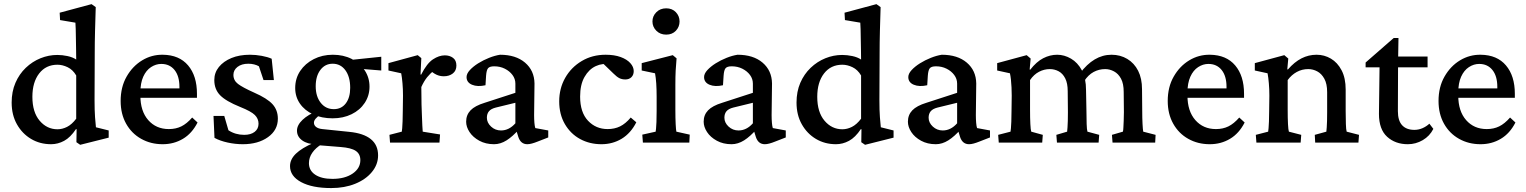

<svg xmlns="http://www.w3.org/2000/svg" viewBox="-20 -699 7478 941"><path d="M373 10.7 354.5 -2 355.5 -65.4 352.5 -66.4Q325.2 -25.4 294.4 -8.8Q263.7 7.8 230.5 7.8Q175.8 7.8 132.3 -18.1Q88.9 -43.9 63 -89.8Q37.1 -135.7 37.1 -196.3Q37.1 -250 55.7 -293Q74.2 -335.9 106.4 -366.7Q138.7 -397.5 178.7 -413.6Q218.8 -429.7 260.7 -429.7Q285.2 -429.7 310.5 -424.3Q335.9 -418.9 353.5 -407.2Q353.5 -424.8 353 -451.2Q352.5 -477.5 352.1 -505.9Q351.6 -534.2 351.1 -556.6Q350.6 -579.1 349.6 -587.9L274.4 -600.6L272.5 -636.7L428.7 -678.7L449.2 -664.1Q447.3 -603.5 445.8 -548.3Q444.3 -493.2 444.3 -433.6L443.4 -208Q443.4 -158.2 445.8 -124.5Q448.2 -90.8 450.2 -75.2L512.7 -59.6V-24.4ZM261.7 -65.4Q285.2 -65.4 308.6 -77.1Q332 -88.9 353.5 -117.2V-329.1Q336.9 -357.4 311.5 -369.6Q286.1 -381.8 261.7 -381.8Q205.1 -381.8 171.9 -338.9Q138.7 -295.9 138.7 -224.6Q138.7 -149.4 174.3 -107.4Q210 -65.4 261.7 -65.4Z M777.3 7.8Q718.8 7.8 671.9 -18.6Q625 -44.9 598.1 -92.8Q571.3 -140.6 571.3 -204.1Q571.3 -272.5 600.6 -323.7Q629.9 -375 676.8 -403.3Q723.6 -431.6 778.3 -430.7Q858.4 -429.7 901.9 -378.4Q945.3 -327.1 945.3 -239.3V-219.7H651.4V-265.6H872.1L859.4 -249V-273.4Q859.4 -326.2 835.4 -356Q811.5 -385.7 770.5 -385.7Q744.1 -385.7 720.2 -370.1Q696.3 -354.5 682.1 -323.2Q668 -292 668 -245.1V-230.5Q668 -154.3 706.5 -110.4Q745.1 -66.4 807.6 -66.4Q841.8 -66.4 868.7 -79.6Q895.5 -92.8 921.9 -123L948.2 -98.6Q920.9 -44.9 876.5 -18.6Q832 7.8 777.3 7.8Z M1169.9 7.8Q1132.8 7.8 1095.2 -0.5Q1057.6 -8.8 1031.2 -23.4L1026.4 -130.9H1079.1L1099.6 -60.5Q1133.8 -38.1 1176.8 -38.1Q1209 -38.1 1228 -52.7Q1247.1 -67.4 1247.1 -92.8Q1247.1 -117.2 1229 -135.3Q1210.9 -153.3 1157.2 -174.8Q1086.9 -203.1 1058.6 -232.4Q1030.3 -261.7 1030.3 -306.6Q1030.3 -342.8 1052.7 -370.6Q1075.2 -398.4 1114.3 -414.6Q1153.3 -430.7 1205.1 -430.7Q1233.4 -430.7 1262.7 -425.3Q1292 -419.9 1311.5 -411.1L1322.3 -306.6H1271.5L1249 -374Q1239.3 -379.9 1225.6 -383.3Q1211.9 -386.7 1197.3 -386.7Q1164.1 -386.7 1144 -371.1Q1124 -355.5 1124 -332Q1124 -304.7 1146.5 -287.6Q1168.9 -270.5 1225.6 -245.1Q1290 -216.8 1315.9 -188Q1341.8 -159.2 1341.8 -117.2Q1341.8 -61.5 1293.5 -26.9Q1245.1 7.8 1169.9 7.8Z M1603.5 222.7Q1509.8 222.7 1455.6 193.4Q1401.4 164.1 1401.4 115.2Q1401.4 82 1430.2 54.2Q1459 26.4 1517.6 1L1556.6 7.8Q1527.3 25.4 1510.7 49.3Q1494.1 73.2 1494.1 100.6Q1494.1 136.7 1524.9 157.2Q1555.7 177.7 1609.4 177.7Q1669.9 177.7 1708 151.9Q1746.1 126 1746.1 85.9Q1746.1 55.7 1723.6 40.5Q1701.2 25.4 1649.4 21.5L1540 12.7L1527.3 7.8Q1487.3 7.8 1461.4 -10.7Q1435.5 -29.3 1435.5 -58.6Q1435.5 -85.9 1462.9 -111.8Q1490.2 -137.7 1537.1 -156.2L1550.8 -137.7Q1535.2 -127 1526.9 -117.2Q1518.6 -107.4 1518.6 -97.7Q1518.6 -85 1529.3 -76.7Q1540 -68.4 1559.6 -66.4L1692.4 -52.7Q1761.7 -45.9 1797.4 -17.1Q1833 11.7 1833 62.5Q1833 107.4 1802.7 144Q1772.5 180.7 1720.7 201.7Q1668.9 222.7 1603.5 222.7ZM1610.4 -119.1Q1556.6 -119.1 1515.1 -138.2Q1473.6 -157.2 1450.2 -190.9Q1426.8 -224.6 1426.8 -267.6Q1426.8 -314.5 1451.2 -351.1Q1475.6 -387.7 1517.6 -409.2Q1559.6 -430.7 1611.3 -430.7Q1663.1 -430.7 1703.6 -410.2Q1744.1 -389.6 1767.6 -354Q1791 -318.4 1791 -274.4Q1791 -230.5 1767.6 -194.8Q1744.1 -159.2 1703.1 -139.2Q1662.1 -119.1 1610.4 -119.1ZM1616.2 -164.1Q1653.3 -164.1 1674.8 -192.4Q1696.3 -220.7 1696.3 -268.6Q1696.3 -322.3 1672.9 -354.5Q1649.4 -386.7 1610.4 -386.7Q1573.2 -386.7 1550.3 -356.4Q1527.3 -326.2 1527.3 -276.4Q1527.3 -226.6 1551.8 -195.3Q1576.2 -164.1 1616.2 -164.1ZM1848.6 -353.5 1726.6 -363.3 1689.5 -404.3 1848.6 -420.9Z M1891.6 0 1888.7 -38.1 1949.2 -53.7Q1950.2 -57.6 1951.2 -70.3Q1952.1 -83 1953.1 -104.5Q1954.1 -126 1954.1 -155.3L1955.1 -230.5Q1955.1 -262.7 1952.6 -291Q1950.2 -319.3 1946.3 -339.8L1883.8 -353.5V-389.6L2027.3 -428.7L2044.9 -414.1L2041 -334L2043.9 -333Q2072.3 -388.7 2102.1 -408.2Q2131.8 -427.7 2160.2 -427.7Q2183.6 -427.7 2200.2 -415.5Q2216.8 -403.3 2216.8 -377.9Q2216.8 -352.5 2199.2 -338.9Q2181.6 -325.2 2155.3 -325.2Q2135.7 -325.2 2119.1 -333Q2102.5 -340.8 2085.9 -356.4L2105.5 -351.6Q2088.9 -339.8 2073.2 -320.3Q2057.6 -300.8 2044.9 -272.5L2045.9 -186.5Q2046.9 -158.2 2047.9 -131.3Q2048.8 -104.5 2049.8 -84Q2050.8 -63.5 2051.8 -53.7L2136.7 -40L2133.8 0Z M2401.4 7.8Q2360.4 7.8 2329.1 -9.3Q2297.9 -26.4 2281.2 -51.8Q2264.6 -77.1 2264.6 -102.5Q2264.6 -135.7 2286.1 -158.2Q2307.6 -180.7 2355.5 -195.3L2505.9 -244.1V-289.1Q2505.9 -312.5 2491.7 -331.5Q2477.5 -350.6 2454.1 -362.3Q2430.7 -374 2402.3 -374Q2379.9 -374 2372.1 -364.7Q2364.3 -355.5 2362.3 -328.1L2359.4 -281.2Q2320.3 -272.5 2293.5 -283.7Q2266.6 -294.9 2266.6 -321.3Q2266.6 -337.9 2282.7 -355.5Q2298.8 -373 2323.7 -388.7Q2348.6 -404.3 2377 -415.5Q2405.3 -426.8 2430.7 -430.7Q2507.8 -430.7 2553.2 -392.1Q2598.6 -353.5 2599.6 -290L2597.7 -134.8Q2597.7 -114.3 2599.1 -97.2Q2600.6 -80.1 2603.5 -71.3L2667 -59.6V-25.4L2614.3 -4.9Q2599.6 1 2586.9 4.4Q2574.2 7.8 2564.5 7.8Q2532.2 7.8 2520.5 -27.3L2507.8 -68.4L2524.4 -66.4Q2493.2 -30.3 2462.9 -11.2Q2432.6 7.8 2401.4 7.8ZM2435.5 -59.6Q2455.1 -59.6 2472.7 -68.4Q2490.2 -77.1 2505.9 -94.7V-195.3L2410.2 -171.9Q2386.7 -166 2376.5 -153.8Q2366.2 -141.6 2366.2 -122.1Q2366.2 -97.7 2386.7 -78.6Q2407.2 -59.6 2435.5 -59.6Z M2927.7 7.8Q2870.1 7.8 2823.2 -17.6Q2776.4 -43 2748.5 -90.8Q2720.7 -138.7 2720.7 -202.1Q2720.7 -265.6 2750 -317.4Q2779.3 -369.1 2831.1 -399.9Q2882.8 -430.7 2948.2 -430.7Q2991.2 -430.7 3022 -419.4Q3052.7 -408.2 3069.3 -389.6Q3085.9 -371.1 3085.9 -350.6Q3085.9 -332 3074.7 -320.8Q3063.5 -309.6 3044.9 -309.6Q3028.3 -309.6 3015.6 -315.9Q3002.9 -322.3 2986.3 -338.9L2929.7 -393.6L2968.8 -382.8Q2933.6 -390.6 2899.9 -375Q2866.2 -359.4 2844.7 -321.8Q2823.2 -284.2 2823.2 -225.6Q2823.2 -148.4 2861.8 -107.4Q2900.4 -66.4 2958 -66.4Q2992.2 -66.4 3019 -79.6Q3045.9 -92.8 3071.3 -123L3098.6 -99.6Q3071.3 -45.9 3026.9 -19Q2982.4 7.8 2927.7 7.8Z M3130.9 0 3127.9 -39.1 3193.4 -53.7Q3194.3 -57.6 3195.3 -68.8Q3196.3 -80.1 3197.3 -101.1Q3198.2 -122.1 3198.2 -155.3V-224.6Q3198.2 -259.8 3196.3 -289.6Q3194.3 -319.3 3190.4 -339.8L3125 -353.5V-389.6L3277.3 -428.7L3295.9 -413.1Q3293 -382.8 3291.5 -353Q3290 -323.2 3290 -284.2V-161.1Q3290 -120.1 3291.5 -90.8Q3293 -61.5 3294.9 -53.7L3360.4 -39.1L3358.4 0ZM3245.1 -529.3Q3215.8 -529.3 3196.8 -548.3Q3177.7 -567.4 3177.7 -593.8Q3177.7 -620.1 3196.8 -639.2Q3215.8 -658.2 3245.1 -658.2Q3274.4 -658.2 3292.5 -639.2Q3310.5 -620.1 3310.5 -593.8Q3310.5 -567.4 3292.5 -548.3Q3274.4 -529.3 3245.1 -529.3Z M3565.4 7.8Q3524.4 7.8 3493.2 -9.3Q3461.9 -26.4 3445.3 -51.8Q3428.7 -77.1 3428.7 -102.5Q3428.7 -135.7 3450.2 -158.2Q3471.7 -180.7 3519.5 -195.3L3669.9 -244.1V-289.1Q3669.9 -312.5 3655.8 -331.5Q3641.6 -350.6 3618.2 -362.3Q3594.7 -374 3566.4 -374Q3543.9 -374 3536.1 -364.7Q3528.3 -355.5 3526.4 -328.1L3523.4 -281.2Q3484.4 -272.5 3457.5 -283.7Q3430.7 -294.9 3430.7 -321.3Q3430.7 -337.9 3446.8 -355.5Q3462.9 -373 3487.8 -388.7Q3512.7 -404.3 3541 -415.5Q3569.3 -426.8 3594.7 -430.7Q3671.9 -430.7 3717.3 -392.1Q3762.7 -353.5 3763.7 -290L3761.7 -134.8Q3761.7 -114.3 3763.2 -97.2Q3764.6 -80.1 3767.6 -71.3L3831.1 -59.6V-25.4L3778.3 -4.9Q3763.7 1 3751 4.4Q3738.3 7.8 3728.5 7.8Q3696.3 7.8 3684.6 -27.3L3671.9 -68.4L3688.5 -66.4Q3657.2 -30.3 3627 -11.2Q3596.7 7.8 3565.4 7.8ZM3599.6 -59.6Q3619.1 -59.6 3636.7 -68.4Q3654.3 -77.1 3669.9 -94.7V-195.3L3574.2 -171.9Q3550.8 -166 3540.5 -153.8Q3530.3 -141.6 3530.3 -122.1Q3530.3 -97.7 3550.8 -78.6Q3571.3 -59.6 3599.6 -59.6Z M4219.7 10.7 4201.2 -2 4202.1 -65.4 4199.2 -66.4Q4171.9 -25.4 4141.1 -8.8Q4110.4 7.8 4077.1 7.8Q4022.5 7.8 3979 -18.1Q3935.5 -43.9 3909.7 -89.8Q3883.8 -135.7 3883.8 -196.3Q3883.8 -250 3902.3 -293Q3920.9 -335.9 3953.1 -366.7Q3985.4 -397.5 4025.4 -413.6Q4065.4 -429.7 4107.4 -429.7Q4131.8 -429.7 4157.2 -424.3Q4182.6 -418.9 4200.2 -407.2Q4200.2 -424.8 4199.7 -451.2Q4199.2 -477.5 4198.7 -505.9Q4198.2 -534.2 4197.8 -556.6Q4197.3 -579.1 4196.3 -587.9L4121.1 -600.6L4119.1 -636.7L4275.4 -678.7L4295.9 -664.1Q4293.9 -603.5 4292.5 -548.3Q4291 -493.2 4291 -433.6L4290 -208Q4290 -158.2 4292.5 -124.5Q4294.9 -90.8 4296.9 -75.2L4359.4 -59.6V-24.4ZM4108.4 -65.4Q4131.8 -65.4 4155.3 -77.1Q4178.7 -88.9 4200.2 -117.2V-329.1Q4183.6 -357.4 4158.2 -369.6Q4132.8 -381.8 4108.4 -381.8Q4051.8 -381.8 4018.6 -338.9Q3985.4 -295.9 3985.4 -224.6Q3985.4 -149.4 4021 -107.4Q4056.6 -65.4 4108.4 -65.4Z M4566.4 7.8Q4525.4 7.8 4494.1 -9.3Q4462.9 -26.4 4446.3 -51.8Q4429.7 -77.1 4429.7 -102.5Q4429.7 -135.7 4451.2 -158.2Q4472.7 -180.7 4520.5 -195.3L4670.9 -244.1V-289.1Q4670.9 -312.5 4656.7 -331.5Q4642.6 -350.6 4619.1 -362.3Q4595.7 -374 4567.4 -374Q4544.9 -374 4537.1 -364.7Q4529.3 -355.5 4527.3 -328.1L4524.4 -281.2Q4485.4 -272.5 4458.5 -283.7Q4431.6 -294.9 4431.6 -321.3Q4431.6 -337.9 4447.8 -355.5Q4463.9 -373 4488.8 -388.7Q4513.7 -404.3 4542 -415.5Q4570.3 -426.8 4595.7 -430.7Q4672.9 -430.7 4718.3 -392.1Q4763.7 -353.5 4764.6 -290L4762.7 -134.8Q4762.7 -114.3 4764.2 -97.2Q4765.6 -80.1 4768.6 -71.3L4832 -59.6V-25.4L4779.3 -4.9Q4764.6 1 4752 4.4Q4739.3 7.8 4729.5 7.8Q4697.3 7.8 4685.5 -27.3L4672.9 -68.4L4689.5 -66.4Q4658.2 -30.3 4627.9 -11.2Q4597.7 7.8 4566.4 7.8ZM4600.6 -59.6Q4620.1 -59.6 4637.7 -68.4Q4655.3 -77.1 4670.9 -94.7V-195.3L4575.2 -171.9Q4551.8 -166 4541.5 -153.8Q4531.2 -141.6 4531.2 -122.1Q4531.2 -97.7 4551.8 -78.6Q4572.3 -59.6 4600.6 -59.6Z M4875 0 4872.1 -38.1 4932.6 -53.7Q4933.6 -58.6 4934.6 -70.3Q4935.5 -82 4936.5 -103Q4937.5 -124 4937.5 -155.3L4938.5 -230.5Q4938.5 -251 4937.5 -271Q4936.5 -291 4934.6 -309.1Q4932.6 -327.1 4929.7 -339.8L4867.2 -353.5V-389.6L5011.7 -428.7L5031.2 -412.1L5026.4 -358.4L5029.3 -357.4Q5059.6 -396.5 5092.8 -413.6Q5126 -430.7 5161.1 -430.7Q5196.3 -430.7 5229 -411.6Q5261.7 -392.6 5282.2 -354.5Q5302.7 -316.4 5302.7 -256.8L5304.7 -154.3Q5304.7 -120.1 5305.7 -91.8Q5306.6 -63.5 5309.6 -53.7L5367.2 -38.1L5364.3 0H5160.2L5157.2 -38.1L5210 -53.7Q5210.9 -61.5 5211.9 -74.7Q5212.9 -87.9 5213.4 -106.4Q5213.9 -125 5213.9 -149.4L5212.9 -252Q5212.9 -291 5200.7 -314.9Q5188.5 -338.9 5168.5 -349.6Q5148.4 -360.4 5125 -360.4Q5097.7 -360.4 5072.3 -347.2Q5046.9 -334 5028.3 -306.6V-161.1Q5028.3 -120.1 5029.8 -91.3Q5031.2 -62.5 5034.2 -53.7L5090.8 -38.1L5087.9 0ZM5432.6 0 5429.7 -38.1 5483.4 -53.7Q5485.4 -61.5 5485.8 -74.7Q5486.3 -87.9 5487.3 -106.4Q5488.3 -125 5488.3 -149.4L5487.3 -248Q5487.3 -289.1 5474.1 -313.5Q5460.9 -337.9 5439.9 -349.1Q5418.9 -360.4 5396.5 -360.4Q5366.2 -360.4 5339.8 -346.2Q5313.5 -332 5293.9 -301.8L5272.5 -338.9Q5306.6 -384.8 5345.2 -407.7Q5383.8 -430.7 5427.7 -430.7Q5470.7 -430.7 5504.9 -410.2Q5539.1 -389.6 5558.1 -352.1Q5577.1 -314.5 5577.1 -261.7L5578.1 -154.3Q5578.1 -120.1 5579.6 -91.8Q5581.1 -63.5 5583 -53.7L5643.6 -38.1L5641.6 0Z M5909.2 7.8Q5850.6 7.8 5803.7 -18.6Q5756.8 -44.9 5730 -92.8Q5703.1 -140.6 5703.1 -204.1Q5703.1 -272.5 5732.4 -323.7Q5761.7 -375 5808.6 -403.3Q5855.5 -431.6 5910.2 -430.7Q5990.2 -429.7 6033.7 -378.4Q6077.1 -327.1 6077.1 -239.3V-219.7H5783.2V-265.6H6003.9L5991.2 -249V-273.4Q5991.2 -326.2 5967.3 -356Q5943.4 -385.7 5902.3 -385.7Q5876 -385.7 5852.1 -370.1Q5828.1 -354.5 5814 -323.2Q5799.8 -292 5799.8 -245.1V-230.5Q5799.8 -154.3 5838.4 -110.4Q5877 -66.4 5939.5 -66.4Q5973.6 -66.4 6000.5 -79.6Q6027.3 -92.8 6053.7 -123L6080.1 -98.6Q6052.7 -44.9 6008.3 -18.6Q5963.9 7.8 5909.2 7.8Z M6137.7 0 6134.8 -38.1 6195.3 -53.7Q6196.3 -58.6 6197.3 -70.8Q6198.2 -83 6199.2 -103.5Q6200.2 -124 6200.2 -155.3L6201.2 -230.5Q6201.2 -261.7 6198.7 -290.5Q6196.3 -319.3 6192.4 -339.8L6129.9 -353.5V-389.6L6274.4 -428.7L6293.9 -412.1L6289.1 -359.4L6292 -358.4Q6324.2 -395.5 6358.9 -413.1Q6393.6 -430.7 6432.6 -430.7Q6470.7 -430.7 6502.9 -411.6Q6535.2 -392.6 6555.2 -354.5Q6575.2 -316.4 6575.2 -259.8V-154.3Q6575.2 -120.1 6576.2 -91.3Q6577.1 -62.5 6580.1 -53.7L6640.6 -38.1L6637.7 0H6425.8L6423.8 -38.1L6480.5 -53.7Q6481.4 -61.5 6482.4 -74.7Q6483.4 -87.9 6483.9 -106.4Q6484.4 -125 6484.4 -149.4V-247.1Q6484.4 -288.1 6470.7 -313Q6457 -337.9 6436 -349.1Q6415 -360.4 6391.6 -360.4Q6361.3 -360.4 6335.4 -346.2Q6309.6 -332 6291 -306.6V-161.1Q6291 -119.1 6292.5 -90.8Q6293.9 -62.5 6296.9 -53.7L6357.4 -38.1L6354.5 0Z M7004.9 -67.4Q6987.3 -32.2 6953.1 -12.2Q6918.9 7.8 6879.9 7.8Q6818.4 7.8 6778.3 -28.8Q6738.3 -65.4 6738.3 -140.6L6741.2 -369.1H6672.9V-392.6L6810.5 -512.7H6834L6832 -392.6L6831.1 -154.3Q6831.1 -107.4 6852.1 -85Q6873 -62.5 6912.1 -62.5Q6932.6 -62.5 6951.7 -70.8Q6970.7 -79.1 6985.4 -92.8ZM6790 -369.1V-421.9H6976.6V-369.1Z M7236.3 7.8Q7177.7 7.8 7130.9 -18.6Q7084 -44.9 7057.1 -92.8Q7030.3 -140.6 7030.3 -204.1Q7030.3 -272.5 7059.6 -323.7Q7088.9 -375 7135.7 -403.3Q7182.6 -431.6 7237.3 -430.7Q7317.4 -429.7 7360.8 -378.4Q7404.3 -327.1 7404.3 -239.3V-219.7H7110.4V-265.6H7331.1L7318.4 -249V-273.4Q7318.4 -326.2 7294.4 -356Q7270.5 -385.7 7229.5 -385.7Q7203.1 -385.7 7179.2 -370.1Q7155.3 -354.5 7141.1 -323.2Q7127 -292 7127 -245.1V-230.5Q7127 -154.3 7165.5 -110.4Q7204.1 -66.4 7266.6 -66.4Q7300.8 -66.4 7327.6 -79.6Q7354.5 -92.8 7380.9 -123L7407.2 -98.6Q7379.9 -44.9 7335.4 -18.6Q7291 7.8 7236.3 7.8Z"/></svg>

Font: Crimson Pro Medium
Style: Regular
Weight: 500
Designer: Jacques Le Bailly
Foundry: Baron von Fonthausen
Version: Version 1.003